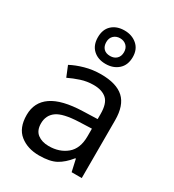

<svg xmlns="http://www.w3.org/2000/svg" viewBox="-196 -929 954 1051"><g transform="rotate(30 280.5 -403.5)"><path d="M288 -545Q386 -545 433 -502Q480 -459 480 -365V0H416L399 -76H395Q360 -32 321.5 -11Q283 10 215 10Q142 10 94 -28.5Q46 -67 46 -149Q46 -229 109 -272.5Q172 -316 303 -320L394 -323V-355Q394 -422 365 -448Q336 -474 283 -474Q241 -474 203 -461.5Q165 -449 132 -433L105 -499Q140 -518 188 -531.5Q236 -545 288 -545ZM314 -259Q214 -255 175.5 -227Q137 -199 137 -148Q137 -103 164.5 -82Q192 -61 235 -61Q303 -61 348 -98.5Q393 -136 393 -214V-262ZM280 -606Q231 -606 201 -634Q171 -662 171 -712Q171 -762 201 -789.5Q231 -817 280 -817Q327 -817 359 -789.5Q391 -762 391 -713Q391 -662 359.5 -634Q328 -606 280 -606ZM280 -656Q305 -656 320.5 -671Q336 -686 336 -712Q336 -738 320 -753Q304 -768 280 -768Q256 -768 240 -753Q224 -738 224 -712Q224 -686 238.5 -671Q253 -656 280 -656Z"/></g></svg>

Font: Noto Naskh Arabic
Style: Regular
Weight: 400
Designer: Monotype Design Team, David Williams, Mohamad Dakak and Nizar Qandah
Foundry: Monotype Imaging Inc.
Version: Version 2.013